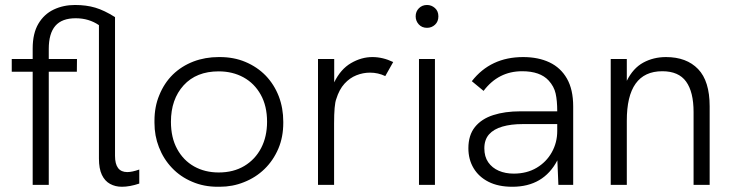

<svg xmlns="http://www.w3.org/2000/svg" viewBox="-20 -724 2872 752"><path d="M457.5 7.5Q431.5 7.5 411 -3.8Q390.5 -15 379 -39.2Q367.5 -63.5 367.5 -103V-625.5Q328 -652.5 276.5 -652.5Q222.5 -652.5 196.8 -622.8Q171 -593 171 -532.5V-493H281.5L281 -443H171V0H108V-443H26V-493H108V-534Q108 -593 130.2 -630.8Q152.5 -668.5 190.2 -686.5Q228 -704.5 273.5 -704.5Q318 -704.5 353.2 -694Q388.5 -683.5 430.5 -657V-113.5Q430.5 -50 478.5 -50Q497 -50 525.5 -60V-5Q488 7.5 457.5 7.5Z M840.5 7.5H832.5Q778 7.5 733 -12Q686.5 -31.5 653.5 -66.5Q620.5 -101 602.5 -147.5Q585 -192 585 -243V-251Q585 -306.5 604 -351.5Q623 -398.5 657 -432Q691 -465 737.5 -483Q783.5 -500.5 836.5 -500.5H840.5Q896 -500.5 941 -481.5Q987.5 -462 1021 -427.5Q1054 -393 1072 -346.5Q1089.5 -300.5 1089.5 -247V-243Q1089.5 -187.5 1070.5 -142.5Q1050.5 -95.5 1016 -62Q981.5 -28.5 935.5 -10.5Q891 7.5 840.5 7.5ZM836.5 -48.5Q894.5 -48.5 937 -74Q979.5 -99.5 1002.8 -144.2Q1026 -189 1026 -247Q1026 -309 1001.2 -353.2Q976.5 -397.5 933.8 -421Q891 -444.5 836.5 -444.5Q749 -444.5 699.2 -389.8Q649.5 -335 649.5 -247Q649.5 -185 673.8 -140.5Q698 -96 740.2 -72.2Q782.5 -48.5 836.5 -48.5Z M1288.5 0H1225.5V-493H1289V-401.5Q1314 -453 1354.8 -476.8Q1395.5 -500.5 1438.5 -500.5Q1479.5 -500.5 1520 -481L1489 -426Q1461 -439.5 1429 -439.5Q1402 -439.5 1376 -429.2Q1350 -419 1329.2 -396.2Q1308.5 -373.5 1297 -336Q1288.5 -314 1288.5 -240.5Z M1683.5 0H1621V-493H1683.5ZM1652.5 -615Q1632.5 -615 1620.2 -628.5Q1608 -642 1608 -660Q1608 -679 1620.8 -691.8Q1633.5 -704.5 1652.5 -704.5Q1670 -704.5 1683.5 -692.5Q1697 -680.5 1697 -660Q1697 -639.5 1683.8 -627.2Q1670.5 -615 1652.5 -615Z M1986.5 7.5Q1931.5 7.5 1893.2 -12Q1855 -31.5 1834.8 -65.5Q1814.5 -99.5 1814.5 -143.5Q1814.5 -194.5 1840.2 -226.5Q1866 -258.5 1911.8 -273.2Q1957.5 -288 2018 -288H2162.5Q2162.5 -330 2156.2 -357.8Q2150 -385.5 2129 -408.5Q2095.5 -445 2025 -445Q1932 -445 1874 -368L1828 -406Q1901.5 -500.5 2029 -500.5Q2088 -500.5 2132 -479.8Q2176 -459 2200.5 -416.2Q2225 -373.5 2225 -307V0H2167L2163 -96Q2109 7.5 1986.5 7.5ZM1992 -44Q2043.5 -44 2081.8 -66.8Q2120 -89.5 2141.2 -127.5Q2162.5 -165.5 2162.5 -211V-238H2026.5Q1981.5 -238 1947.8 -228.2Q1914 -218.5 1895.5 -197.8Q1877 -177 1877 -143Q1877 -110.5 1892.2 -88.5Q1907.5 -66.5 1933.5 -55.2Q1959.5 -44 1992 -44Z M2759.5 0H2696.5V-285Q2696.5 -364 2667.2 -404.5Q2638 -445 2574 -445Q2434.5 -445 2435 -250.5V0H2372V-493H2435V-407.5Q2459.5 -457 2499.5 -478.8Q2539.5 -500.5 2588.5 -500.5Q2669 -500.5 2714.2 -453.5Q2759.5 -406.5 2759.5 -307.5Z"/></svg>

Font: Acari Sans Neue
Style: Regular
Weight: 400
Designer: Alfredo Marco Pradil (font), Cristiano Sobral (main changes)
Foundry: Hanken Design Co. (font), Cristiano Sobral (main changes)
Version: Version 2.459;March 19, 2022;FontCreator 14.0.0.2808 64-bit;